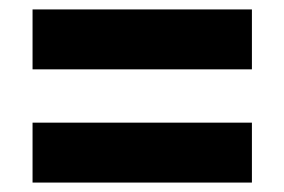

<svg xmlns="http://www.w3.org/2000/svg" viewBox="-20 -536 603 407"><path d="M49 -389V-516H514V-389ZM49 -149V-276H514V-149Z"/></svg>

Font: Outfit Thin
Style: Bold
Weight: 700
Version: Version 1.100;gftools[0.9.27]